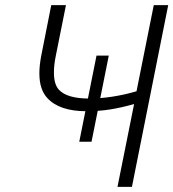

<svg xmlns="http://www.w3.org/2000/svg" viewBox="-20 -731 678 751"><path d="M338 -176.5H290L357.5 -513.5H405.5ZM496 0H439.5L504.5 -324Q455 -310 411.5 -303Q368 -296 317.5 -296Q213 -296 165.5 -347Q134 -380.5 134 -444Q134 -475.5 141.5 -514L180.5 -711H238L198.5 -514Q190.5 -475 191 -446.5Q191 -401.5 210 -380.5Q241 -346 327.5 -345.5Q371.5 -345.5 418.8 -352.8Q466 -360 514 -374L581.5 -711H638Z"/></svg>

Font: Roberto Sans Light
Style: Italic
Weight: 300
Italic angle: -11°
Designer: Google
Version: Version 1.00;June 11, 2020;FontCreator 12.0.0.2522 64-bit; t